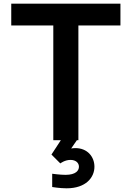

<svg xmlns="http://www.w3.org/2000/svg" viewBox="-20 -760 714 1041"><path d="M405 0V-622H633V-740H41V-622H269V0H310L259 78L307 126C307 126 331 107 362 107C391 107 408 123 408 144C408 164 392 188 335 188C306 188 263 182 263 182V254C263 254 305 261 341 261C446 261 492 202 492 144C492 89 453 43 389 43C380 43 373 44 366 45L397 0Z"/></svg>

Font: Be Vietnam Pro SemiBold
Style: Regular
Weight: 600
Designer: Lam Bao, Tony Le, Vietanh Nguyen
Foundry: Yellow Type Foundry
Version: Version 1.002